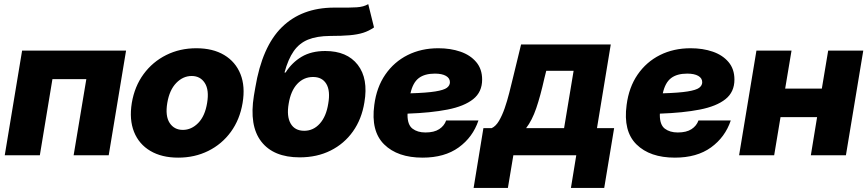

<svg xmlns="http://www.w3.org/2000/svg" viewBox="-20 -765 4277 946"><path d="M601.1 -515.6 515.6 0H342.8L405.3 -375H238.3L176.3 0H3.4L88.9 -515.6Z M857.9 11.7Q776.9 11.7 720.7 -21.5Q664.6 -54.7 640.4 -115.2Q616.2 -175.8 629.4 -257.8Q643.1 -339.4 687.5 -399.9Q731.9 -460.4 799.1 -493.9Q866.2 -527.3 947.3 -527.3Q1028.8 -527.3 1084.7 -493.9Q1140.6 -460.4 1164.8 -399.9Q1189 -339.4 1175.3 -257.8Q1161.6 -175.8 1117.4 -115.2Q1073.2 -54.7 1006.3 -21.5Q939.5 11.7 857.9 11.7ZM880.9 -125Q923.3 -125 956.8 -159.2Q990.2 -193.4 1000.5 -257.8Q1011.2 -321.8 989 -356.2Q966.8 -390.6 924.3 -390.6Q881.8 -390.6 848.4 -356.2Q814.9 -321.8 804.2 -257.8Q793.5 -193.4 815.9 -159.2Q838.4 -125 880.9 -125Z M1794.4 -744.6 1822.8 -629.9Q1797.4 -612.3 1769.5 -603.5Q1741.7 -594.7 1702.9 -591.3Q1664.1 -587.9 1606.4 -587.9Q1541 -587.4 1497.8 -569.8Q1454.6 -552.2 1427 -512.7Q1399.4 -473.1 1381.8 -407.7H1387.2Q1418.5 -457 1466.3 -485.4Q1514.2 -513.7 1582.5 -513.7Q1689.9 -513.7 1742.7 -445.6Q1795.4 -377.4 1775.4 -260.7Q1762.2 -178.2 1719 -117.4Q1675.8 -56.6 1608.9 -23.2Q1542 10.3 1456.5 10.3Q1327.6 10.3 1267.3 -67.6Q1207 -145.5 1231 -293.5L1237.8 -333Q1271.5 -535.6 1368.9 -631.1Q1466.3 -726.6 1624 -727.5Q1632.3 -727.5 1640.4 -727.5Q1648.4 -727.5 1656.2 -727.5Q1702.6 -727.1 1737.1 -729Q1771.5 -731 1794.4 -744.6ZM1479 -120.6Q1523.9 -120.6 1555.7 -156Q1587.4 -191.4 1597.2 -253.9Q1608.4 -317.4 1587.9 -351.6Q1567.4 -385.7 1522.5 -385.7Q1476.6 -385.7 1444.6 -351.6Q1412.6 -317.4 1402.3 -253.9Q1391.6 -191.9 1412.1 -156.2Q1432.6 -120.6 1479 -120.6Z M2062 11.7Q1939 11.7 1872.8 -53.5Q1806.6 -118.7 1824.2 -248Q1835.4 -335 1878.4 -397.5Q1921.4 -460 1988.5 -493.7Q2055.7 -527.3 2139.6 -527.3Q2199.7 -527.3 2248.5 -510.5Q2297.4 -493.7 2326.4 -459.2Q2355.5 -424.8 2355.5 -373Q2355.5 -311.5 2311.3 -276.4Q2267.1 -241.2 2184.8 -225.1Q2102.5 -209 1988.3 -205.1Q1987.8 -201.7 1987.8 -198.7Q1987.8 -149.9 2012.5 -131.1Q2037.1 -112.3 2076.2 -112.3Q2119.1 -112.3 2144 -128.7Q2168.9 -145 2178.2 -171.4H2337.4Q2309.6 -88.9 2240 -38.6Q2170.4 11.7 2062 11.7ZM2002.4 -305.2Q2083 -307.6 2125 -314.5Q2167 -321.3 2181.9 -332.5Q2196.8 -343.8 2196.8 -359.9Q2196.8 -379.9 2177.2 -391.1Q2157.7 -402.3 2122.6 -402.3Q2072.3 -402.3 2043.2 -380.1Q2014.2 -357.9 2002.4 -305.2Z M2313.5 161.1 2361.8 -133.8H2402.8Q2422.9 -143.1 2438.5 -169.4Q2454.1 -195.8 2466.6 -231.7Q2479 -267.6 2488.8 -306.2Q2498.5 -344.7 2506.8 -378.9L2547.4 -545.9H2989.3L2921.4 -133.8H3005.9L2957 161.1H2793L2819.3 0H2509.3L2482.4 161.1ZM2572.3 -133.8H2759.3L2806.2 -416H2671.4L2662.1 -378.9Q2642.6 -291.5 2622.1 -231.7Q2601.6 -171.9 2572.3 -133.8Z M3305.2 11.7Q3182.1 11.7 3116 -53.5Q3049.8 -118.7 3067.4 -248Q3078.6 -335 3121.6 -397.5Q3164.6 -460 3231.7 -493.7Q3298.8 -527.3 3382.8 -527.3Q3442.9 -527.3 3491.7 -510.5Q3540.5 -493.7 3569.6 -459.2Q3598.6 -424.8 3598.6 -373Q3598.6 -311.5 3554.4 -276.4Q3510.3 -241.2 3428 -225.1Q3345.7 -209 3231.4 -205.1Q3231 -201.7 3231 -198.7Q3231 -149.9 3255.6 -131.1Q3280.3 -112.3 3319.3 -112.3Q3362.3 -112.3 3387.2 -128.7Q3412.1 -145 3421.4 -171.4H3580.6Q3552.7 -88.9 3483.2 -38.6Q3413.6 11.7 3305.2 11.7ZM3245.6 -305.2Q3326.2 -307.6 3368.2 -314.5Q3410.2 -321.3 3425 -332.5Q3439.9 -343.8 3439.9 -359.9Q3439.9 -379.9 3420.4 -391.1Q3400.9 -402.3 3365.7 -402.3Q3315.4 -402.3 3286.4 -380.1Q3257.3 -357.9 3245.6 -305.2Z M3879.9 -515.6 3848.6 -328.6H4029.3L4060.5 -515.6H4233.4L4147.9 0H3975.1L4005.9 -188H3825.7L3794.4 0H3621.6L3707 -515.6Z"/></svg>

Font: Inter Display Extra Bold
Style: Italic
Weight: 800
Italic angle: -9.39999°
Designer: Rasmus Andersson
Foundry: rsms
Version: Version 4.000;git-4fc901f